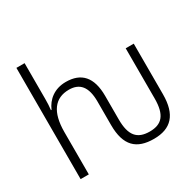

<svg xmlns="http://www.w3.org/2000/svg" viewBox="-165 -943 1157 1136"><g transform="rotate(-30 414.0 -374.5)"><path d="M576 11C693 11 753 -52 753 -191V-537H698V-194C698 -83 659 -39 576 -39C490 -39 452 -84 452 -193V-354C452 -482 396 -542 291 -542C212 -542 160 -498 136 -441H132C135 -466 136 -489 136 -517V-760H80V0H136V-289C136 -426 188 -493 284 -493C357 -493 396 -449 396 -348V-187C396 -45 458 11 576 11Z"/></g></svg>

Font: Noto Sans SemiCondensed Light
Style: Regular
Weight: 300
Width: 4
Designer: Monotype Design Team
Foundry: Monotype Imaging Inc.
Version: Version 2.013